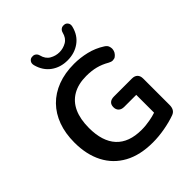

<svg xmlns="http://www.w3.org/2000/svg" viewBox="-257 -1090 1249 1249"><g transform="rotate(-45 368.0 -465.5)"><path d="M416 10Q299 10 218.5 -34Q138 -78 96 -159Q54 -240 54 -351Q54 -435 78.5 -502Q103 -569 149.5 -616.5Q196 -664 263 -689.5Q330 -715 415 -715Q471 -715 527.5 -701.5Q584 -688 634 -656Q651 -645 655.5 -632.5Q660 -620 660 -610Q660 -603 657 -591.5Q654 -580 643 -568Q632 -556 622 -554Q612 -552 608 -552Q595 -552 579 -561Q541 -583 502 -593Q463 -603 415 -603Q341 -603 290 -573.5Q239 -544 213.5 -488Q188 -432 188 -351Q188 -228 247 -164Q306 -100 422 -100Q462 -100 503 -108Q531 -113 558 -122V-286H448Q423 -286 409.5 -299Q396 -312 396 -334Q396 -357 409.5 -369Q423 -381 448 -381H613Q638 -381 651.5 -367.5Q665 -354 665 -329V-86Q665 -64 656.5 -49Q648 -34 629 -27Q585 -11 528 -0.5Q471 10 416 10ZM401 -760Q336 -760 288.5 -794.5Q241 -829 224 -893Q219 -913 228.5 -926Q238 -939 252 -940Q266 -942 275 -937.5Q284 -933 289 -926Q294 -919 296 -911Q306 -870 336.5 -852.5Q367 -835 401 -835Q436 -835 466 -852.5Q496 -870 506 -911Q508 -919 513 -926Q518 -933 527 -937.5Q536 -942 550 -940Q564 -939 573.5 -926Q583 -913 578 -893Q562 -829 514 -794.5Q466 -760 401 -760Z"/></g></svg>

Font: Nunito
Style: Bold
Weight: 700
Designer: Vernon Adams
Foundry: Vernon Adams
Version: Version 3.602